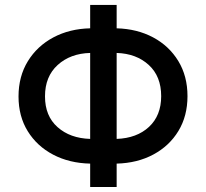

<svg xmlns="http://www.w3.org/2000/svg" viewBox="-20 -747 823 767"><path d="M446 0H340.2V-93.4Q257.1 -95.2 192.5 -129.1Q127.8 -163 90.9 -222.7Q54 -282.3 54 -361.5Q54 -441.8 91.3 -502.5Q128.6 -563.2 193.4 -597.7Q258.2 -632.1 340.2 -633.9V-727.3H446V-633.9Q527.7 -631.7 591.6 -597.7Q655.5 -563.6 692.3 -503.2Q729 -442.8 729 -362.9Q729 -283.7 692.8 -223.9Q656.6 -164.1 592.7 -129.8Q528.8 -95.5 446 -93.4ZM340.2 -192.1V-535.5Q261 -533.4 210.4 -487.4Q159.8 -441.4 159.8 -362.6V-361.5Q159.8 -283.7 209.9 -239.2Q259.9 -194.6 340.2 -192.1ZM446 -192.1Q526.6 -195 575.3 -240.2Q623.9 -285.5 623.9 -362.9Q623.9 -442.1 574.2 -487.6Q524.5 -533 446 -535.5Z"/></svg>

Font: Linik Sans Medium
Style: Regular
Weight: 500
Designer: Rasmus Andersson (font), Cristiano Sobral (main changes)
Foundry: rsms
Version: Version 3.018;June 1, 2022;FontCreator 14.0.0.2814 64-bit; t